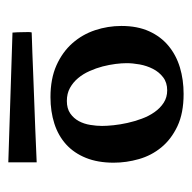

<svg xmlns="http://www.w3.org/2000/svg" viewBox="-20 -708 468 469"><g transform="rotate(90 214.5 -474.0)"><path d="M377.9 -517.1Q377.9 -478.5 366.2 -449.5Q354.5 -420.4 333.3 -401.1Q312 -381.8 282.5 -372.3Q252.9 -362.8 217.8 -362.8Q172.9 -362.8 140.1 -377.4Q107.4 -392.1 85.9 -416.5Q64.5 -440.9 54.2 -471.9Q43.9 -502.9 43.9 -536.1Q43.9 -575.2 56.9 -603.8Q69.8 -632.3 92.5 -651.1Q115.2 -669.9 145.3 -679Q175.3 -688 210 -688Q256.8 -688 288.8 -672.9Q320.8 -657.7 340.6 -633.5Q360.4 -609.4 369.1 -578.9Q377.9 -548.3 377.9 -517.1ZM201.2 -647.9Q182.1 -647.9 169.2 -637.9Q156.2 -627.9 148.7 -613Q141.1 -598.1 137.9 -580.8Q134.8 -563.5 134.8 -548.8Q134.8 -537.1 136.7 -521.7Q138.7 -506.3 142.8 -490.2Q147 -474.1 154.1 -458.3Q161.1 -442.4 171.4 -430.2Q181.6 -418 195.3 -410.4Q209 -402.8 227.1 -402.8Q245.6 -402.8 257.6 -411.1Q269.5 -419.4 276.4 -432.1Q283.2 -444.8 285.6 -460Q288.1 -475.1 288.1 -488.8Q288.1 -500.5 286.4 -516.8Q284.7 -533.2 280.8 -550.8Q276.9 -568.4 270.5 -585.7Q264.2 -603 254.4 -616.9Q244.6 -630.9 231.4 -639.4Q218.3 -647.9 201.2 -647.9ZM60.1 -316.9Q60.5 -316.9 74.2 -317.4Q87.9 -317.9 110.4 -318.6Q132.8 -319.3 161.1 -320.6Q189.5 -321.8 219.2 -322.8Q289.1 -325.2 377 -329.1V-259.8L60.1 -270Q59.1 -283.2 59.1 -293.5Q58.6 -302.2 58.8 -309.6Q59.1 -316.9 60.1 -316.9Z"/></g></svg>

Font: Peralta
Style: Regular
Weight: 400
Designer: Astigmatic (AOETI)
Foundry: Astigmatic (AOETI)
Version: Version 1.000